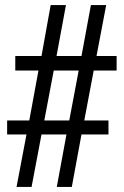

<svg xmlns="http://www.w3.org/2000/svg" viewBox="-20 -734 487 754"><path d="M45 0 84 -206H8V-261H95L131 -457H40V-514H143L179 -714H239L202 -514H300L337 -714H397L359 -514H438V-457H348L311 -261H406V-206H300L262 0H203L241 -206H143L104 0ZM154 -261H252L289 -457H191Z"/></svg>

Font: Noto Serif Hebrew ExtraCondensed Medium
Style: Regular
Weight: 500
Width: 2
Designer: Monotype Design Team
Foundry: Monotype Imaging Inc.
Version: Version 2.004; ttfautohint (v1.8.4.7-5d5b)